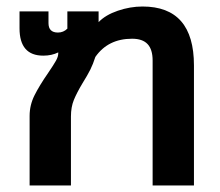

<svg xmlns="http://www.w3.org/2000/svg" viewBox="-20 -570 676 590"><path d="M71 -214Q71 -247 86 -277Q101 -307 128 -346Q145 -371 152 -383.5Q159 -396 159 -406V-409Q139 -399 113 -399Q40 -399 40 -483V-535H129V-499Q129 -470 158 -470Q175 -470 187 -482V-535H283V-502Q304 -524 342 -537Q380 -550 418 -550Q576 -550 576 -369V0H449V-384Q449 -418 433.5 -434.5Q418 -451 386 -451Q312 -451 273 -395Q266 -373 257.5 -356Q249 -339 234 -315Q216 -285 207 -263Q198 -241 198 -212V0H71Z"/></svg>

Font: Prompt Medium
Style: Regular
Weight: 500
Designer: Katatrad Team
Foundry: CadsonDemak
Version: Version 1.000